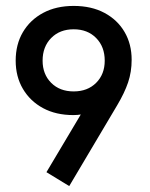

<svg xmlns="http://www.w3.org/2000/svg" viewBox="-20 -614 507 649"><path d="M214 15 137 -32 290 -289 328 -262Q312 -244 284 -234.5Q256 -225 228 -225Q169 -225 125.5 -248.5Q82 -272 57.5 -313.5Q33 -355 33 -409Q33 -464 57.5 -505.5Q82 -547 126 -570.5Q170 -594 229 -594Q289 -594 333 -570.5Q377 -547 401 -506Q425 -465 425 -412Q425 -371 413 -335.5Q401 -300 376 -258ZM229 -305Q276 -305 305 -334Q334 -363 334 -409Q334 -456 305 -485.5Q276 -515 229 -515Q182 -515 153 -485.5Q124 -456 124 -409Q124 -363 153 -334Q182 -305 229 -305Z"/></svg>

Font: Rokkitt SemiBold Medium
Style: Regular
Weight: 500
Version: Version 3.103